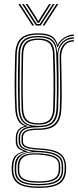

<svg xmlns="http://www.w3.org/2000/svg" viewBox="-20 -769 383 939"><path d="M169.2 150Q102.5 150 71.5 130.9Q40.5 111.8 37.5 67.8Q37.2 62.2 37.1 58.1Q37 54 37.2 47Q38.2 13.8 52 -3.8Q65.8 -21.2 95.2 -28.2V-30.2Q75.5 -36.2 66.4 -47Q57.2 -57.8 57.2 -76.5Q57.2 -82.2 57.2 -86.1Q57.2 -90 57.2 -95Q57.2 -117.8 67.9 -132.2Q78.5 -146.8 99.5 -151.8V-153.8Q78.8 -161 67.6 -181.4Q56.5 -201.8 54.5 -238Q53 -270.2 52.2 -301.6Q51.5 -333 51.6 -364.9Q51.8 -396.8 52.5 -430.5Q53.2 -464.2 54.2 -501Q56 -557.2 82.2 -581.6Q108.5 -606 167.2 -606Q209.8 -606 231.6 -593.4Q253.5 -580.8 261.2 -551.5H263.2Q269.5 -564.8 281.5 -575.8Q293.5 -586.8 309 -593.4Q324.5 -600 341.2 -600V-593Q312.8 -593 291.1 -576.6Q269.5 -560.2 262.8 -538.5H260.2Q253.2 -571.2 231.8 -585.4Q210.2 -599.5 167.2 -599.5Q112.2 -599.5 87.9 -576.8Q63.5 -554 62 -501Q60.8 -452 60 -408.2Q59.2 -364.5 59.8 -322.8Q60.2 -281 62.2 -237.8Q64 -200.5 77 -179.9Q90 -159.2 114.5 -153.2V-151.2Q87.5 -146 75.9 -132.8Q64.2 -119.5 64.2 -95Q64.2 -90 64.2 -86.1Q64.2 -82.2 64.2 -76.5Q64.2 -57.2 75.9 -46.5Q87.5 -35.8 113.5 -30V-27.5Q76.5 -23.5 61.1 -5.6Q45.8 12.2 44.8 47Q44.5 54 44.6 58.1Q44.8 62.2 45 67.8Q47.8 108.5 76.9 126Q106 143.5 169.2 143.5Q236.5 143.5 265.5 124.5Q294.5 105.5 296 61.5Q296.2 55.8 296.2 50.2Q296.2 44.8 295.8 38Q293.8 1 264.4 -16.6Q235 -34.2 169.8 -37Q139.2 -38.5 120.6 -42.9Q102 -47.2 93.6 -55.5Q85.2 -63.8 85.2 -76.5Q85.2 -82.2 85.2 -86.1Q85.2 -90 85.2 -95Q85.2 -119.5 104.4 -130Q123.5 -140.5 167.2 -140.5Q221.2 -140.5 245.9 -163Q270.5 -185.5 272.5 -238.8Q274.2 -281.5 274.2 -319.6Q274.2 -357.8 273.5 -399.2Q272.8 -440.8 271.8 -493.2Q271.2 -527.8 290.1 -550.2Q309 -572.8 341.2 -572.8V-566Q309.5 -566 294 -543.4Q278.5 -520.8 279 -488.8Q280 -438.5 281 -397.9Q282 -357.2 282 -319.1Q282 -281 280.2 -238Q278 -182.8 252.5 -158.4Q227 -134 167.2 -134Q142.5 -134 125.9 -130.8Q109.2 -127.5 100.8 -119.1Q92.2 -110.8 92.2 -95.2Q92.2 -90 92.2 -86.1Q92.2 -82.2 92.2 -76.5Q92.2 -65.2 100.9 -58.4Q109.5 -51.5 126.9 -48.1Q144.2 -44.8 170.2 -43.5Q239.2 -40.2 269.4 -21.5Q299.5 -2.8 302.8 38Q303.2 44.8 303.4 50.2Q303.5 55.8 303.2 61.5Q301.8 109 271 129.5Q240.2 150 169.2 150ZM169.2 130.8Q206.8 130.8 231.8 124.2Q256.8 117.8 269.2 102.5Q281.8 87.2 281.8 61.5Q281.8 55.8 281.8 50.2Q281.8 44.8 281.5 38Q281 17.8 269.1 4.5Q257.2 -8.8 232.9 -15.9Q208.5 -23 170.5 -24.5Q111.8 -27.2 86.2 -10.2Q60.8 6.8 59.5 47Q59.2 54 59.2 58.1Q59.2 62.2 59.5 67.8Q60.8 101.8 86.8 116.2Q112.8 130.8 169.2 130.8ZM169.2 124.5Q114.2 124.5 91.1 110.9Q68 97.2 67 67.8Q66.8 62.2 66.8 58.1Q66.8 54 66.8 47Q66.8 6.5 92.4 -7.6Q118 -21.8 169.2 -19Q207 -17.2 229.6 -10.6Q252.2 -4 262.8 8Q273.2 20 274.2 38Q274.8 44.8 274.8 50.2Q274.8 55.8 274.5 61.5Q273.5 95.2 249 109.9Q224.5 124.5 169.2 124.5ZM169.2 118Q204 118 225.2 112.2Q246.5 106.5 256.6 94Q266.8 81.5 267.2 61.5Q267.5 55.8 267.5 50.2Q267.5 44.8 267.2 38Q266.8 22 257.2 11.6Q247.8 1.2 226.2 -4.6Q204.8 -10.5 168.2 -13Q119.2 -16.5 96.8 -1.6Q74.2 13.2 74.2 47Q74.2 54 74.2 58.1Q74.2 62.2 74.2 67.8Q74.2 93 96.4 105.5Q118.5 118 169.2 118ZM169.2 137.2Q109.2 137.2 81.4 121Q53.5 104.8 52.2 67.8Q52 62.2 52 58.1Q52 54 52 47Q52 10.8 71.8 -6.5Q91.5 -23.8 134 -27.8V-29.8Q100.8 -34 86 -44.9Q71.2 -55.8 71.2 -76.5Q71.2 -82.2 71.2 -86.1Q71.2 -90 71.2 -95Q71.2 -120.2 86.5 -134Q101.8 -147.8 130 -151V-152.5Q102.5 -157 87 -177.9Q71.5 -198.8 70 -237.5Q68.2 -280.8 67.8 -322.5Q67.2 -364.2 67.9 -408.1Q68.5 -452 69.8 -501Q71 -550.2 93.8 -571.8Q116.5 -593.2 167.2 -593.2Q214.5 -593.2 236 -574.2Q257.5 -555.2 259.2 -512.2H261.2Q263.8 -534 274.4 -550.5Q285 -567 302.1 -576.5Q319.2 -586 341.2 -586.5V-579.5Q305.5 -579.5 284.6 -554.4Q263.8 -529.2 264.5 -497.5Q265.8 -442.8 266.2 -400.4Q266.8 -358 266.2 -319.5Q265.8 -281 264.2 -237.8Q262.5 -189.8 240.2 -168.2Q218 -146.8 167.2 -146.8Q135.5 -146.8 115.9 -141.6Q96.2 -136.5 87.2 -125.1Q78.2 -113.8 78.2 -95Q78.2 -90 78.2 -86.1Q78.2 -82.2 78.2 -76.5Q78.2 -54 99.8 -43.8Q121.2 -33.5 169.5 -31.2Q209 -29.5 235.2 -22.1Q261.5 -14.8 274.8 -0.1Q288 14.5 288.5 38Q288.8 44.8 288.8 50.2Q288.8 55.8 288.8 61.5Q288.8 102 260.6 119.6Q232.5 137.2 169.2 137.2ZM167.2 -153.2Q214.8 -153.2 234.6 -173.8Q254.5 -194.2 256.2 -238.5Q258 -281.2 258.2 -319.9Q258.5 -358.5 257.8 -402Q257 -445.5 255.2 -502.8Q254 -549.2 232.4 -568Q210.8 -586.8 167.2 -586.8Q119 -586.8 98.8 -566.4Q78.5 -546 77.8 -501Q76.5 -427.2 76.1 -364.8Q75.8 -302.2 77.8 -237.2Q79.2 -192.8 100 -173Q120.8 -153.2 167.2 -153.2ZM167.2 -159.5Q125 -159.5 105.9 -177.9Q86.8 -196.2 85.5 -237Q83.8 -302.2 84 -364.8Q84.2 -427.2 85.5 -501Q86.2 -543.5 105.2 -562Q124.2 -580.5 167.2 -580.5Q209 -580.5 227.5 -562.1Q246 -543.8 247.2 -503.5Q249.2 -445.8 249.9 -402.1Q250.5 -358.5 250.1 -320Q249.8 -281.5 248.2 -238.8Q247 -199.5 229.2 -179.5Q211.5 -159.5 167.2 -159.5ZM167.2 -166Q205.2 -166 222.2 -183.5Q239.2 -201 240.2 -239Q241.5 -281.5 241.9 -320Q242.2 -358.5 241.6 -402.2Q241 -446 239.2 -504Q238.2 -541 220.9 -557.5Q203.5 -574 167.2 -574Q128.5 -574 111.2 -557.1Q94 -540.2 93.2 -501Q92 -427.2 91.4 -364.8Q90.8 -302.2 93.2 -237Q94.5 -200 111.8 -183Q129 -166 167.2 -166ZM70 -749H79L147 -644H138ZM88 -749H97L150.2 -666.5L160.5 -651.5H174.5L184.5 -666.5L238 -749H247L179 -644H156ZM106 -749H115L161.8 -675.8L164.5 -668H170.5L173.2 -675.8L220 -749H229L179.5 -671.2L172.5 -658.2H162.5L155.8 -671.2ZM256 -749H265L197 -644H188Z"/></svg>

Font: Big Shoulders Inline Text Thin Thin
Style: Regular
Weight: 250
Version: Version 2.002